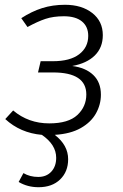

<svg xmlns="http://www.w3.org/2000/svg" viewBox="-20 -554 516 803"><path d="M402 -158Q402 -117 381.5 -80Q361 -43 318 -18.5Q275 6 209 10Q265 53 265 112Q265 164 231.5 196.5Q198 229 141 229Q95 229 58 207L78 170Q105 186 140 186Q174 186 194.5 164Q215 142 215 106Q215 51 155 10Q65 2 2 -56L35 -92Q99 -38 186 -38Q266 -38 303.5 -73Q341 -108 341 -159Q341 -251 202 -251H139L150 -298H201Q273 -298 311 -327Q349 -356 349 -404Q349 -443 322.5 -464.5Q296 -486 247 -486Q203 -486 170 -475Q137 -464 95 -441L69 -478Q112 -506 156 -520Q200 -534 252 -534Q322 -534 366 -499.5Q410 -465 410 -407Q410 -355 376.5 -322Q343 -289 282 -278Q338 -271 370 -240.5Q402 -210 402 -158Z"/></svg>

Font: Fira Sans Light
Style: Italic
Weight: 300
Italic angle: -8°
Designer: bBox Type GmbH & Carrois Corporate GbR & Edenspiekermann AG
Foundry: bBox Type GmbH & Carrois Corporate GbR & Edenspiekermann AG
Version: Version 4.301